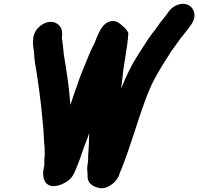

<svg xmlns="http://www.w3.org/2000/svg" viewBox="-20 -783 1038 1005"><path d="M212.1 82 207.9 103C201.6 135 209 170.9 232 184.1C264.8 203 310.5 180.4 333.1 165.4C364.6 144.5 373.8 110.1 386.2 79.9C397.3 55.6 411.5 8 422.1 -19.4C428.7 -34.9 437 -57.7 447 -86.2C446.3 -68.7 445.6 -50.2 445.4 -33.7C445.1 -7.6 440.1 26.2 441.2 56.7C441 58.1 440.6 61.3 440.2 66.8C436.1 87.8 435.5 105 437.8 122C438.3 125.7 439.6 129.9 438.5 135C438.5 135.5 438.3 136.3 438.3 136.9C437.2 162.9 450.3 182.1 474.1 193C496.8 203.4 519.5 205.8 541.3 196.2C567.3 184.4 598.4 159.6 607.2 121.6C622.6 87.8 637.7 43.7 651.4 4.9C689 -100.9 727.2 -238.1 772.3 -336.8C803.2 -402.1 840 -456.6 875.8 -513.5C893.1 -536.8 910.1 -560.5 927.9 -585.9L940.6 -601.3C955.8 -619.3 969.6 -638.4 982.2 -656.4C1011.6 -698.4 995.5 -740.7 968.8 -755.2C930.9 -775.8 883.8 -752.2 863.1 -722.6C853.6 -709.1 844.2 -695 834.4 -684.2C811.9 -659.1 797.6 -631.3 778.6 -610.2C778.4 -609.9 778 -609.5 777.7 -609.1C749.9 -572.7 731.9 -539.9 705.7 -501.2C668 -442.7 641.7 -388.3 614.3 -319.7C616.8 -339.7 619.5 -361.7 621.5 -381.2C628.6 -456.5 647.5 -533.3 651.7 -607.8C651.8 -609.5 651.3 -612.2 650.2 -613.9L643.4 -624.9C638.4 -633.1 629.8 -640.3 620.8 -648.1C609.9 -657.4 586 -682.7 549.9 -669.1C503.3 -651.6 486.5 -580.6 470.6 -548.8C457.3 -523.8 446.7 -498.6 433.8 -466.4C419.6 -429.3 408.8 -408.5 395.7 -370.9C379 -325.2 364.9 -281.7 348.7 -234.4C347.5 -244.2 346.2 -257.3 345.2 -271.3C339.3 -340.4 328.4 -411.4 317.6 -475.5C311.7 -503.1 311.2 -542.1 305.8 -571.1C304.5 -579.9 303.3 -584.8 303.9 -588C303.9 -588.2 304 -588.7 304.1 -589L305.5 -601.3C307.1 -621.4 301.2 -638.1 288.5 -651C244.3 -696.1 161.9 -647.3 154.7 -587L153.3 -574.8C150.1 -540.4 158.3 -526.6 158.7 -500.4C158.9 -487.9 160.8 -475.1 162.3 -461.8C165.2 -434.3 171.5 -412.7 174.2 -386.1C181.3 -338.3 189.6 -281 195 -230.4C199.9 -173.6 207.5 -120.9 209.6 -64.2C210.1 -30.3 214.5 -20.2 213.7 4.8C212.9 14.7 215.2 26.4 214.3 31C210.8 48.6 212.6 66 212.1 82Z"/></svg>

Font: Smoothie
Style: SeBdIt
Weight: 600
Foundry: Cannot Into Space Fonts
Version: Version 0.8